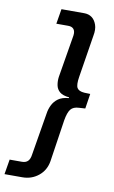

<svg xmlns="http://www.w3.org/2000/svg" viewBox="-144 -755 586 986"><g transform="rotate(10 149.0 -262.5)"><path d="M-47 180 -34 102H30Q50 102 61 91Q72 80 75 57L112 -165Q115 -187 125.5 -208.5Q136 -230 156 -244.5Q176 -259 211 -262V-266Q178 -269 162 -282.5Q146 -296 142 -317Q138 -338 141 -360L178 -582Q181 -604 172 -615.5Q163 -627 143 -627H81L94 -705H213Q236 -705 252.5 -693Q269 -681 277.5 -657Q286 -633 279 -598L244 -379Q237 -336 246 -320.5Q255 -305 284 -303L315 -302L303 -224L271 -222Q241 -221 227.5 -204Q214 -187 207 -146L174 73Q166 122 130 151Q94 180 46 180Z"/></g></svg>

Font: Nunito Sans 7pt Condensed SemiBold
Style: Italic
Weight: 600
Width: 3
Italic angle: -9°
Designer: Vernon Adams
Foundry: Vernon Adams
Version: Version 3.101;gftools[0.9.27]